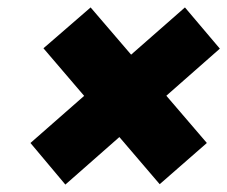

<svg xmlns="http://www.w3.org/2000/svg" viewBox="-20 -537 612 517"><path d="M410 -41 97 -407 224 -517 537 -152ZM156 -40 62 -152 478 -517 572 -406Z"/></svg>

Font: Lexend ExtBd
Style: Italic
Weight: 800
Italic angle: -8.13011°
Designer: Bonnie Shaver-Troup, Thomas Jockin
Foundry: Lexend
Version: Version 1.007